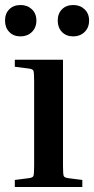

<svg xmlns="http://www.w3.org/2000/svg" viewBox="-36 -745 375 765"><path d="M23 -479V-507H215V-84Q215 -50 218 -43.5Q221 -37 237 -35L292 -28V0H23V-28L78 -35Q94 -37 97 -43.5Q100 -50 100 -84V-423Q100 -457 97 -463.5Q94 -470 78 -472ZM46 -600Q18 -600 1 -617.5Q-16 -635 -16 -663Q-16 -691 1 -708Q18 -725 46 -725Q73 -725 91 -708Q109 -691 109 -663Q109 -635 91 -617.5Q73 -600 46 -600ZM256 -600Q228 -600 211 -617.5Q194 -635 194 -663Q194 -691 211 -708Q228 -725 256 -725Q283 -725 301 -708Q319 -691 319 -663Q319 -635 301 -617.5Q283 -600 256 -600Z"/></svg>

Font: Inria Serif
Style: Bold
Weight: 700
Designer: Black Foundry Team
Foundry: Black Foundry
Version: Version 1.000; ttfautohint (v1.8.3)